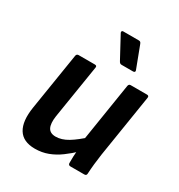

<svg xmlns="http://www.w3.org/2000/svg" viewBox="-170 -815 875 940"><g transform="rotate(30 267.5 -345.0)"><path d="M164.5 12Q98.1 12 71.1 -31.6Q44.1 -75.3 57.4 -158.7L108.8 -480.4Q110.8 -492.1 121.8 -492.1H213.4Q226.4 -492.1 224.1 -480.4L175.5 -177Q169.2 -133.4 180.5 -111.7Q191.8 -89.9 223.3 -89.9Q256.6 -89.9 292.1 -111.2Q327.7 -132.5 374.4 -175.9L364.1 -88Q333.9 -59.1 302.9 -36.4Q272 -13.7 238.1 -0.9Q204.3 12 164.5 12ZM359.4 0Q353.8 0 350.6 -3Q347.4 -6 347.1 -11.7Q346.7 -29.7 347.6 -49.2Q348.4 -68.7 351.1 -89.3L349.7 -139.8L403.7 -480.4Q404.7 -486.1 407.8 -489.1Q411 -492.1 416 -492.1H508.3Q520.7 -492.1 518.7 -479.7L462.3 -125.1Q458 -96 455 -67.5Q452 -39 450.6 -11.7Q450.3 0 437.6 0ZM327.9 -556Q321.9 -556 318.3 -559Q314.8 -562 311.8 -567.7L245.7 -690.1Q244 -694.4 245.7 -698.1Q247.4 -701.8 253 -701.8H341.4Q347.5 -701.8 350.6 -698.8Q353.8 -695.8 355.8 -690.1L402.2 -567.7Q404.2 -562.7 401.5 -559.3Q398.9 -556 392.8 -556Z"/></g></svg>

Font: Sofia Sans Hairline
Style: Italic
Weight: 1
Italic angle: -9°
Designer: Botio Nikoltchev, Ani Petrova
Foundry: lettersoup
Version: Version 4.102